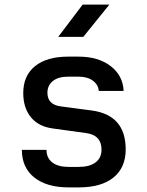

<svg xmlns="http://www.w3.org/2000/svg" viewBox="-20 -805 640 834"><path d="M278 9Q183 9 129 -34Q75 -77 75 -154H182Q182 -119 207 -99.5Q232 -80 278 -80H322Q369 -80 395 -99.5Q421 -119 421 -155Q421 -218 354 -227L209 -247Q148 -255 114.5 -295.5Q81 -336 81 -401Q81 -476 132 -517.5Q183 -559 276 -559H321Q407 -559 460.5 -518Q514 -477 517 -410H409Q407 -437 383.5 -454.5Q360 -472 321 -472H276Q233 -472 209.5 -453Q186 -434 186 -402Q186 -351 243 -343L379 -325Q526 -305 526 -156Q526 -77 473 -34Q420 9 322 9ZM233 -645 339 -785H455L342 -645Z"/></svg>

Font: JetBrains Mono SemiBold
Style: Regular
Weight: 472
Monospace: yes
Designer: Philipp Nurullin, Konstantin Bulenkov
Foundry: JetBrains
Version: Version 2.305; ttfautohint (v1.8.4.7-5d5b)